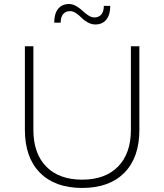

<svg xmlns="http://www.w3.org/2000/svg" viewBox="-20 -928 812 949"><path d="M321.8 -908.2Q338.9 -908.2 356.7 -897.9Q374.5 -887.7 387.5 -875Q400.4 -862.3 416.3 -852.1Q432.1 -841.8 445.8 -841.8Q468.8 -841.8 481 -856.7Q493.2 -871.6 493.2 -898.9H524.9Q524.9 -855 505.6 -831.1Q486.3 -807.1 451.2 -807.1Q431.6 -807.1 413.3 -817.4Q395 -827.6 383.1 -840.1Q371.1 -852.5 356 -862.8Q340.8 -873 327.1 -873Q304.2 -873 292 -858.2Q279.8 -843.3 279.8 -815.9H248Q248 -860.4 267.3 -884.3Q286.6 -908.2 321.8 -908.2ZM668.9 -699.2V-286.1Q668.9 -149.4 594.7 -74.2Q520.5 1 386.2 1Q252 1 177.5 -74.2Q103 -149.4 103 -286.1V-699.2H145V-286.1Q145 -169.4 208.5 -104.7Q272 -40 386.2 -40Q500 -40 563.5 -104.7Q627 -169.4 627 -286.1V-699.2Z"/></svg>

Font: Montserrat Ultra Light
Style: Regular
Weight: 200
Designer: Julieta Ulanovsky
Foundry: Julieta Ulanovsky
Version: Version 3.001;PS 003.001;hotconv 1.0.70;makeotf.lib2.5.58329